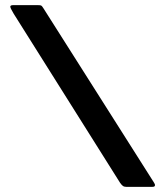

<svg xmlns="http://www.w3.org/2000/svg" viewBox="-20 -726 642 746"><path d="M470 0Q462 0 457 -4Q452 -8 447 -15L33 -673Q19 -696 20 -701Q21 -706 31 -706H128Q137 -706 140 -704.5Q143 -703 148 -695L578 -17Q583 -10 582 -5Q581 0 572 0Z"/></svg>

Font: Glory Thin ExtraBold
Style: Regular
Weight: 800
Version: Version 1.011